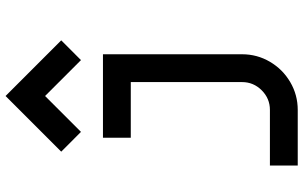

<svg xmlns="http://www.w3.org/2000/svg" viewBox="-220 -670 1090 690"><g transform="rotate(-90 325.0 -325.0)"><path d="M275 200H75V100H275Q316 100 345.5 70.5Q375 41 375 0V-400H175V-500H475V0Q475 54 448 100Q421 146 375 173Q329 200 275 200ZM525 -650 454 -579 325 -708 196 -579 125 -650 325 -850Z"/></g></svg>

Font: Monoikos Medium
Style: Regular
Weight: 500
Designer: Brian Krent
Version: Version 0.088